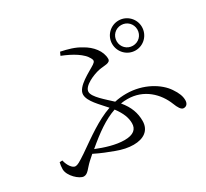

<svg xmlns="http://www.w3.org/2000/svg" viewBox="-149 -973 1298 1208"><g transform="rotate(-30 500.0 -368.5)"><path d="M821 -515C881 -515 929 -564 929 -624C929 -683 881 -732 821 -732C761 -732 713 -683 713 -624C713 -564 761 -515 821 -515ZM821 -549C779 -549 746 -582 746 -624C746 -666 779 -699 821 -699C863 -699 896 -666 896 -624C896 -582 863 -549 821 -549ZM143 9C173 9 187 -23 223 -56L259 -88C309 -63 354 -46 392 -32C437 -15 476 -7 514 -7C586 -7 637 -40 637 -110C637 -166 620 -217 574 -272C590 -275 606 -276 622 -276C742 -276 822 -195 857 -106C869 -75 883 -49 902 -49C925 -49 935 -67 935 -88C935 -116 925 -144 899 -182C857 -245 758 -309 632 -309C603 -309 575 -306 548 -300C503 -343 433 -399 433 -437C433 -480 518 -515 561 -524C600 -532 645 -525 645 -556C645 -612 602 -665 544 -697C502 -723 456 -735 405 -746L394 -722C468 -693 530 -655 553 -612C563 -594 562 -585 543 -572C503 -545 395 -497 395 -439C395 -390 454 -336 498 -285C400 -251 311 -185 213 -117C159 -81 144 -73 129 -73C108 -73 84 -106 75 -146L55 -145C51 -129 49 -114 49 -97C49 -48 112 9 143 9ZM520 -259C558 -208 572 -169 572 -130C572 -87 544 -61 479 -61C415 -61 344 -84 284 -108C369 -180 443 -233 520 -259Z"/></g></svg>

Font: Source Han Serif CN
Style: Regular
Weight: 400
Designer: Ryoko NISHIZUKA 西塚涼子 (kana & ideographs); Frank Grießhammer (Latin, Greek & Cyrillic); Wenlong ZHANG 张文龙 (bopomofo); San
Foundry: Adobe
Version: Version 2.003;hotconv 1.1.1;makeotfexe 2.6.0